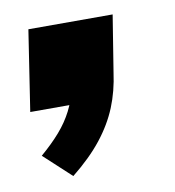

<svg xmlns="http://www.w3.org/2000/svg" viewBox="-52 -244 420 460"><g transform="rotate(-10 157.5 -13.5)"><path d="M91 169 25 108Q53 84 72.5 61.5Q92 39 104.5 14.5Q117 -10 123 -38L156 0H16L46 -196H251L229 -59Q223 -14 207.5 24Q192 62 164 97.5Q136 133 91 169Z"/></g></svg>

Font: Nunito Sans 10pt SemiExpanded Black
Style: Italic
Weight: 900
Width: 6
Italic angle: -9°
Designer: Vernon Adams
Foundry: Vernon Adams
Version: Version 3.101;gftools[0.9.27]